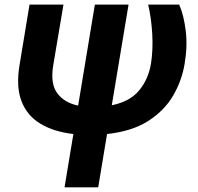

<svg xmlns="http://www.w3.org/2000/svg" viewBox="-20 -565 843 818"><path d="M105.8 -545.5H250.4L206.7 -286.2Q193.9 -207.4 224.3 -167.3Q254.6 -127.1 312.9 -115.1L384.2 -545.5H527.7L456.3 -116.5Q533.7 -132.5 573 -180Q612.2 -227.6 623.2 -294Q632.5 -352.6 628.6 -421Q624.6 -489.3 611.2 -545.5H743.3Q762.4 -503.6 771 -436.3Q779.5 -369 766.7 -294Q755 -221.9 717.7 -157.8Q680.4 -93.8 611.7 -49.7Q543 -5.7 436.1 6L398.4 233H255L292.6 6Q209.2 -3.6 152.3 -37.8Q95.5 -72.1 71.7 -133.7Q47.9 -195.3 63.2 -287.6Z"/></svg>

Font: Inter UI
Style: Bold Italic
Weight: 700
Italic angle: 9.39999°
Designer: Rasmus Andersson
Foundry: rsms
Version: 3.2;8d6f07862